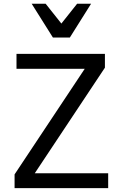

<svg xmlns="http://www.w3.org/2000/svg" viewBox="-20 -981 640 1001"><path d="M56 0H544V-77.6H161.2L527 -628.2V-700H66V-622.4H421.8L56 -71.8ZM255.8 -785.4H344.2L454.8 -961.4H382L300 -858.2L218 -961.4H145.2Z"/></svg>

Font: CommitMonoV142 ExtLt
Style: Regular
Weight: 200
Monospace: yes
Designer: Eigil Nikolajsen
Foundry: Eigil Nikolajsen
Version: Version 1.142